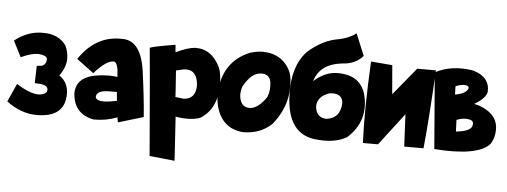

<svg xmlns="http://www.w3.org/2000/svg" viewBox="-60 -818 3115 1180"><g transform="rotate(5 1497.5 -228.0)"><path d="M181.2 -502Q271 -502 318.4 -437.5Q337.4 -399.4 337.4 -356.4Q337.4 -304.2 298.3 -250Q354.5 -211.9 354.5 -141.1Q354.5 4.4 181.2 4.4Q82.5 4.4 -6.3 -63L43.9 -175.3Q134.3 -118.7 186 -122.6Q232.9 -127.4 232.9 -156.2Q232.9 -185.1 177.7 -188.5L151.9 -189.5L154.8 -296.4L188.5 -300.3Q213.4 -313 213.4 -342.3Q213.4 -363.8 166.5 -369.6Q120.1 -373 51.8 -340.8L1.5 -439Q85 -505.4 181.2 -502Z M658.2 -507.3Q776.9 -512.7 805.2 -328.1Q828.1 -163.1 837.4 -40.5L681.6 6.3L676.3 -24.4Q608.9 2 532.7 1.5Q409.2 -20.5 399.9 -147.5Q399.9 -254.4 540 -271.5Q600.6 -279.3 654.8 -272Q650.9 -361.3 625 -364.7Q579.1 -366.2 504.4 -282.2L398.9 -360.8Q500 -510.7 658.2 -507.3ZM533.2 -133.8Q542 -114.7 583 -114.3Q617.2 -115.2 664.6 -125L659.2 -179.7L611.3 -179.2Q529.3 -178.7 533.2 -133.8Z M993.2 -500 997.1 -454.1Q1071.3 -489.3 1115.7 -491.7Q1219.2 -494.1 1272 -381.3Q1286.1 -343.3 1285.6 -288.6Q1290 -145.5 1202.1 -79.1Q1179.2 -57.1 1124 -54.2Q1073.7 -51.3 1032.2 -60.5L1049.3 210.9L894 194.8L855 -266.6L836.9 -467.8Q857.4 -477.5 993.2 -500ZM1009.8 -342.8 1018.6 -215.8 1020.5 -180.2 1072.8 -173.8Q1147.5 -179.2 1146 -265.6Q1138.7 -362.8 1058.1 -354Z M1532.7 -503.9Q1656.2 -501.5 1705.6 -393.6Q1719.7 -350.6 1717.3 -298.3Q1717.3 -176.8 1630.9 -69.3Q1561 -1 1452.6 -1Q1326.2 -11.2 1288.1 -139.2Q1276.4 -180.7 1276.9 -233.4Q1291 -423.8 1452.1 -490.2Q1494.6 -503.9 1532.7 -503.9ZM1416.5 -221.2Q1424.3 -152.8 1479 -152.8Q1529.3 -152.8 1580.6 -224.6Q1597.2 -255.9 1595.2 -301.8Q1595.2 -370.1 1535.6 -370.1Q1474.1 -370.1 1425.3 -280.8Q1414.6 -250.5 1416.5 -221.2Z M1915.5 5.4Q1723.6 -4.9 1717.8 -256.8Q1711.4 -432.6 1802.2 -527.3Q1892.6 -606.9 1990.2 -621.6Q2056.6 -635.7 2095.7 -667L2151.4 -532.2Q2104.5 -479 2026.9 -475.1Q1886.7 -460.4 1855 -351.1Q1920.4 -410.2 1992.7 -413.1Q2137.2 -418 2173.8 -300.3Q2216.8 -136.2 2093.3 -26.4Q2024.9 14.6 1915.5 5.4ZM2045.4 -234.4Q2039.6 -295.4 1961.9 -285.2Q1891.1 -261.7 1886.7 -202.6Q1889.6 -131.8 1954.1 -127Q2042.5 -136.7 2045.4 -234.4Z M2199.2 -502 2331.1 -491.2 2346.2 -313 2485.8 -482.9H2601.1Q2585.9 -187 2566.9 1H2447.8L2438 -197.8L2286.1 1H2192.9Q2183.6 -203.1 2199.2 -502Z M2830.6 -501.5Q2936 -469.2 2929.7 -377Q2919.4 -335.9 2853 -297.9L2881.8 -291Q2993.2 -252 3000 -165.5Q3003.9 -108.4 2976.1 -63Q2903.3 20 2633.3 0L2595.2 -470.2Q2698.2 -523.9 2830.6 -501.5ZM2729.5 -396 2731 -344.7Q2805.2 -358.4 2811.5 -393.6Q2809.6 -403.8 2794.9 -407.2Q2767.1 -412.1 2729.5 -396ZM2756.3 -118.7Q2853.5 -128.9 2856 -169.4Q2859.9 -191.9 2838.9 -198.2Q2798.3 -209.5 2753.4 -190.4Z"/></g></svg>

Font: Lapsus Pro (theguybrush.com)
Style: Bold
Weight: 700
Designer: Jose Roses
Version: Version 1.00 February 9, 2018, initial release